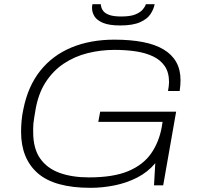

<svg xmlns="http://www.w3.org/2000/svg" viewBox="-20 -888 948 920"><path d="M414 12Q241 12 161 -58Q81 -128 81 -256Q81 -283 83.5 -310.5Q86 -338 92 -365Q114 -475 173 -549Q232 -623 322.5 -660.5Q413 -698 528 -698Q605 -698 664.5 -686.5Q724 -675 764 -651Q804 -627 824.5 -590.5Q845 -554 845 -504Q845 -492 844 -479Q843 -466 841 -452H785Q787 -463 788.5 -474Q790 -485 790 -494Q790 -541 769.5 -571Q749 -601 713 -618Q677 -635 630 -642Q583 -649 529 -649Q463 -649 400.5 -633.5Q338 -618 286 -583.5Q234 -549 198 -493Q162 -437 149 -355Q146 -336 143.5 -321.5Q141 -307 140 -295Q139 -283 139 -273.5Q139 -264 139 -255Q139 -176 172.5 -128.5Q206 -81 266 -59.5Q326 -38 406 -38Q523 -38 594.5 -68Q666 -98 704 -152.5Q742 -207 755 -279L759 -304H451L460 -353H824L762 0H718L724 -106Q688 -63 637 -37Q586 -11 528 0.5Q470 12 414 12ZM556 -766Q503 -766 473.5 -778.5Q444 -791 432.5 -810Q421 -829 421 -850Q421 -855 421.5 -859.5Q422 -864 423 -868H463Q463 -866 463.5 -862.5Q464 -859 465 -856Q467 -845 476 -834Q485 -823 505 -816Q525 -809 561 -809Q605 -809 629 -819Q653 -829 664.5 -843Q676 -857 679 -868H721Q717 -845 701.5 -821Q686 -797 651 -781.5Q616 -766 556 -766Z"/></svg>

Font: Archivo SemiExpanded Thin
Style: Italic
Weight: 250
Width: 6
Italic angle: -10°
Designer: Hector Gatti
Foundry: Omnibus-Type
Version: Version 2.001